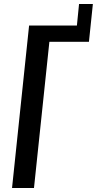

<svg xmlns="http://www.w3.org/2000/svg" viewBox="-20 -937 483 957"><path d="M40 0 125 -809.6H363.3L374 -917H442.9L423.3 -728.5H226.1L149.4 0Z"/></svg>

Font: Oswald
Style: Regular
Weight: 400
Designer: Vernon Adams
Foundry: Vernon Adams
Version: 3.0; ttfautohint (v0.94.23-7a4d-dirty) -l 8 -r 50 -G 200 -x 